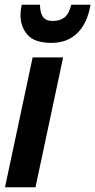

<svg xmlns="http://www.w3.org/2000/svg" viewBox="-20 -786 400 806"><path d="M1 0 117 -545H245L129 0ZM196 -606Q125 -606 95.5 -640Q66 -674 66 -722Q66 -742 71 -766H148Q148 -733 160 -715.5Q172 -698 202 -698Q232 -698 251 -713Q270 -728 279 -766H360Q347 -689 305 -647.5Q263 -606 196 -606Z"/></svg>

Font: Noto Sans Condensed
Style: Bold Italic
Weight: 700
Width: 3
Italic angle: -12°
Designer: Monotype Design Team
Foundry: Monotype Imaging Inc.
Version: Version 2.013; ttfautohint (v1.8.4.7-5d5b)